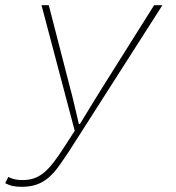

<svg xmlns="http://www.w3.org/2000/svg" viewBox="-60 -498 680 740"><path d="M24 222Q4 222 -10.5 219Q-25 216 -40 208L-28 184Q-16 190 -3.5 193Q9 196 26 196Q51 196 70.5 189.5Q90 183 108.5 168Q127 153 146 128.5Q165 104 188 68L228 6L100 -478H128L210 -160Q218 -131 227 -92Q236 -53 244 -20H248Q268 -53 292 -92Q316 -131 334 -160L534 -478H566L208 82Q185 117 166 143.5Q147 170 126 187.5Q105 205 80.5 213.5Q56 222 24 222Z"/></svg>

Font: Source Code Pro ExtraLight
Style: Italic
Weight: 200
Italic angle: -11°
Monospace: yes
Designer: Paul D. Hunt, Teo Tuominen
Foundry: Adobe Systems Incorporated
Version: Version 1.050;PS 1.000;hotconv 16.6.51;makeotf.lib2.5.65220